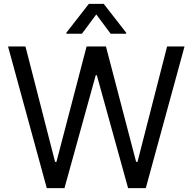

<svg xmlns="http://www.w3.org/2000/svg" viewBox="-20 -966 989 986"><path d="M21.3 -727.3H110.8L262.8 -134.9H269.9L424.7 -727.3H524.1L679 -134.9H686.1L838.1 -727.3H927.6L728.7 0H637.8L477.3 -579.5H471.6L311.1 0H220.2ZM474.4 -892 400.6 -792.6H321V-798.3L436.1 -946H512.8L627.8 -798.3V-792.6H548.3Z"/></svg>

Font: Fast_Sans-Dotted
Style: Regular
Weight: 400
Version: Version 3.018